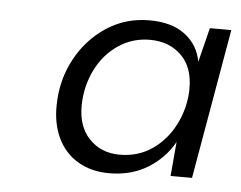

<svg xmlns="http://www.w3.org/2000/svg" viewBox="-37 -754 559 446"><g transform="rotate(5 243.0 -531.0)"><path d="M232 -350Q190 -350 159 -368.5Q128 -387 112 -420.5Q96 -454 97 -498Q98 -556 124 -604.5Q150 -653 194.5 -682.5Q239 -712 295 -712Q347 -712 378 -688.5Q409 -665 416 -626L436 -706H486L425 -356H375L382 -436Q361 -398 322.5 -374Q284 -350 232 -350ZM253 -395Q296 -395 329 -418Q362 -441 381 -479Q400 -517 401 -559Q402 -611 373.5 -639Q345 -667 300 -667Q259 -667 226 -644.5Q193 -622 174.5 -584.5Q156 -547 155 -503Q154 -453 181.5 -424Q209 -395 253 -395Z"/></g></svg>

Font: DM Sans 20pt Light
Style: Italic
Weight: 300
Italic angle: -10°
Version: Version 4.004;gftools[0.9.30]